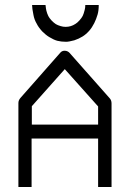

<svg xmlns="http://www.w3.org/2000/svg" viewBox="-20 -801 526 772"><path d="M107 -244V-49H54V-387Q54 -397.5 62 -407L221.5 -588Q228.5 -597 239.5 -597Q252 -597 260 -588L421 -406Q428.5 -398 428.5 -385V-49H374.5V-244ZM108 -300H374.5V-373L240.5 -523L108 -374ZM109 -781H163Q165 -763 166.5 -758Q169.5 -746 174.5 -736Q178 -729 187 -719Q196 -709.5 204.5 -704Q212 -699.5 224 -696Q233.5 -693 244 -693Q255 -693 264.5 -696Q273.5 -698.5 283.5 -705Q291 -709.5 299.5 -719Q308.5 -729 312.5 -737Q316.5 -745 320.5 -761Q323 -770 323 -781H377Q377 -758.5 372.5 -743Q367 -724 359 -708Q350 -690 338.5 -677Q325.5 -662.5 311.5 -654Q297 -645 279 -639Q257 -633 245.5 -633Q226 -633 210.5 -637Q197 -640.5 178 -652Q164.5 -660 149.5 -675Q134.5 -691.5 128 -705Q118 -721.5 114.5 -741Q109 -767.5 109 -781Z"/></svg>

Font: 3270 Nerd Font Mono SemCond
Style: Regular
Weight: 400
Monospace: yes
Version: Version 3.0.1;Nerd Fonts 3.1.1